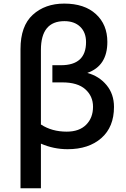

<svg xmlns="http://www.w3.org/2000/svg" viewBox="-20 -796 686 1047"><path d="M91.8 230.5V-528.3Q91.8 -654.3 158.7 -715.3Q225.6 -776.4 330.1 -776.4Q440.4 -776.4 502.9 -719.2Q565.4 -662.1 565.4 -567.4Q565.4 -436.5 456.1 -398.4Q520.5 -380.9 561 -332Q601.6 -283.2 601.6 -212.9Q601.6 -103.5 532.7 -43Q463.9 17.6 348.6 17.6Q272.5 17.6 203.1 -12.7V230.5ZM203.1 -117.2Q262.7 -78.1 343.8 -78.1Q412.1 -78.1 449.7 -115.7Q487.3 -153.3 487.3 -213.9Q487.3 -271.5 445.3 -309.1Q403.3 -346.7 320.3 -346.7H265.6V-440.4H312.5Q449.2 -440.4 449.2 -566.4Q449.2 -619.1 417.5 -649.9Q385.7 -680.7 331.1 -680.7Q203.1 -680.7 203.1 -523.4Z"/></svg>

Font: Gothic A1 SemiBold
Style: Regular
Weight: 600
Version: Version 2.50